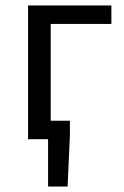

<svg xmlns="http://www.w3.org/2000/svg" viewBox="-20 -506 451 698"><path d="M154.8 172V0H116.7V-67H234.2V-14.9L225.7 172ZM82 0V-486.1H384.9V-419.1H164.3V0Z"/></svg>

Font: Source Sans 3 VF
Style: Regular
Weight: 200
Designer: Paul D. Hunt
Foundry: Adobe
Version: Version 3.046;hotconv 1.0.118;makeotfexe 2.5.65603